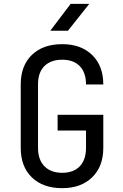

<svg xmlns="http://www.w3.org/2000/svg" viewBox="-20 -970 640 1000"><path d="M304 10Q204 10 146 -46Q88 -102 88 -200V-530Q88 -628 146 -684Q204 -740 304 -740Q402 -740 460 -683.5Q518 -627 518 -530H428Q428 -592 395.5 -625.5Q363 -659 304 -659Q245 -659 211.5 -626Q178 -593 178 -531V-200Q178 -138 211.5 -104Q245 -70 304 -70Q363 -70 395.5 -104Q428 -138 428 -200V-290H280V-372H518V-200Q518 -103 460 -46.5Q402 10 304 10ZM242 -810 348 -950H445L334 -810Z"/></svg>

Font: Liga JetBrainsMono Nerd Font
Style: Regular
Weight: 400
Designer: Philipp Nurullin, Konstantin Bulenkov
Foundry: JetBrains
Version: Version 2.225; ttfautohint (v1.8.3)